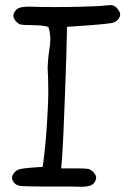

<svg xmlns="http://www.w3.org/2000/svg" viewBox="-20 -713 499 734"><path d="M37.1 -11.2Q25.9 -22 25.9 -33.2Q25.9 -44.4 37.6 -56.2Q44.9 -63.5 55.7 -66.4Q66.9 -69.3 96.2 -71.8Q111.8 -72.8 143.1 -75.2Q143.6 -80.6 145.5 -91.3Q147 -101.6 149.4 -123.5Q151.9 -145.5 154.8 -175.8Q159.7 -231 163.1 -305.7Q164.6 -337.4 164.6 -368.7Q164.6 -410.2 162.1 -451.2Q163.1 -490.7 169.9 -531.7Q172.4 -546.9 172.4 -561.5Q172.4 -586.4 165 -610.4Q159.7 -611.3 148.4 -613.8Q141.6 -615.2 125.5 -616.2Q109.4 -617.2 93.8 -617.2Q68.4 -617.2 60.1 -619.1Q51.3 -621.1 43 -629.4Q31.7 -640.6 31.2 -651.4Q30.3 -661.6 40.5 -673.8Q51.3 -687.5 85.9 -687.5Q90.3 -687.5 95.2 -687.5Q138.2 -686 185.1 -686Q240.7 -686 293.9 -687.5Q347.2 -689 366.7 -690.4Q392.6 -693.4 403.3 -693.4Q407.2 -693.4 409.2 -692.9Q417 -691.9 426.8 -682.1Q439 -669.4 439.5 -658.2Q439.5 -657.7 439.5 -657.2Q439.5 -646.5 428.2 -635.3Q420.4 -627.4 404.3 -624.5Q388.2 -621.6 326.7 -616.7Q296.4 -614.7 236.3 -610.4Q236.3 -610.4 233.4 -494.6Q231 -421.4 228 -340.3Q225.1 -258.8 222.2 -197.3Q220.7 -164.1 219.2 -139.6Q217.8 -115.2 216.8 -103.5Q215.8 -92.3 213.9 -69.3Q213.9 -69.3 268.6 -69.3Q306.6 -69.3 316.4 -67.4Q326.7 -65.4 335.4 -56.6Q346.7 -45.4 347.7 -34.7Q348.1 -24.4 338.4 -12.2Q326.7 1 293.5 1Q293.5 1 288.1 1Q259.8 0 217.8 0Q204.1 0 188.5 0Q188.5 0 135.3 0Q113.3 0 97.2 -0.5Q61 -1 51.8 -3.4Q43 -5.4 37.1 -11.2Z"/></svg>

Font: Casuwalt
Style: Regular
Weight: 400
Designer: Walter E Stewart
Version: 0.1